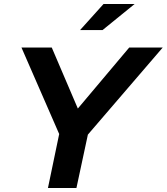

<svg xmlns="http://www.w3.org/2000/svg" viewBox="-20 -937 831 957"><path d="M219 0 275 -269 87 -700H238L368 -396L624 -700H791L418 -266L361 0ZM379 -787 496 -917H651L491 -787Z"/></svg>

Font: Red Hat Display
Style: Bold Italic
Weight: 700
Italic angle: -12°
Designer: Pentagram, MCKL
Foundry: Pentagram, MCKL
Version: Version 1.023; ttfautohint (v1.8.3)